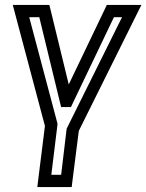

<svg xmlns="http://www.w3.org/2000/svg" viewBox="-20 -529 596 782"><path d="M275 208 301 4 539 -475 556 -509H519H432H415L407 -492L260 -185L185 -493L181 -509H163H68H32L41 -475L163 -16L135 208L132 233H157H247H272L275 208ZM229 183H189L214 -21V-26L213 -30L99 -459H140L225 -109L229 -93H246H251H269L277 -110L444 -459H477L254 -10L252 -6L251 -1L229 183Z"/></svg>

Font: Gamestation Text Outline
Style: Italic
Weight: 400
Designer: Jonas Hecksher
Foundry: Jonas Hecksher, Playtypeª, e-types AS
Version: Version 1.003